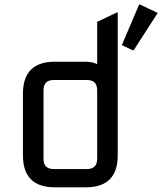

<svg xmlns="http://www.w3.org/2000/svg" viewBox="-20 -801 694 821"><path d="M351.6 -78.1Q395.5 -78.1 395.5 -122.1V-415Q395.5 -459 351.6 -459H210Q166 -459 166 -415V-122.1Q166 -78.1 210 -78.1ZM214.8 0Q78.1 0 78.1 -136.7V-400.4Q78.1 -537.1 214.8 -537.1H346.7Q372.6 -537.1 395.5 -526.9V-707.5L478.5 -747.1H483.4V-136.7Q483.4 0 346.7 0ZM574.7 -781.2H579.6L654.3 -745.6L551.8 -586.4H546.9L501 -607.9Z"/></svg>

Font: Nova Square
Style: Book
Weight: 400
Designer: Wojciech Kalinowski "wmk69" (wmk69@o2.pl)
Foundry: Wojciech Kalinowski "wmk69" (wmk69@o2.pl)
Version: Version 3.1.0; 2021-05-23